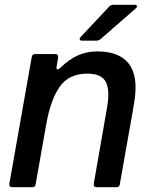

<svg xmlns="http://www.w3.org/2000/svg" viewBox="-20 -783 630 803"><path d="M129 -12Q128 0 115 0H31Q24 0 21 -4Q18 -8 19 -14L113 -546Q116 -557 127 -557H211Q218 -557 221 -553Q224 -549 223 -543L217 -505L216 -500Q216 -493 221 -493Q224 -493 231 -498Q270 -536 307 -552Q344 -568 386 -568Q466 -568 506.5 -530Q547 -492 547 -417Q547 -384 537 -328L481 -12Q480 0 467 0H383Q377 0 374 -4Q371 -8 372 -14L427 -329Q433 -362 433 -388Q433 -434 412 -454.5Q391 -475 345 -475Q268 -475 229.5 -420Q191 -365 173 -261ZM324 -613Q313 -613 313 -620Q313 -624 318 -629L438 -757Q445 -763 454 -763H542Q553 -763 553 -756Q553 -752 547 -747L400 -619Q392 -613 384 -613Z"/></svg>

Font: Open Sauce Two Medium Italic
Style: Regular
Weight: 500
Italic angle: -10°
Designer: Alfredo Marco Pradil
Foundry: Creative Sauce Fz LLC
Version: Version 1.477